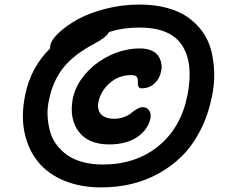

<svg xmlns="http://www.w3.org/2000/svg" viewBox="-20 -772 991 844"><path d="M424.8 51.8Q335.4 51.8 264.4 23.2Q193.4 -5.4 149.2 -58.3Q105 -111.3 88.4 -186.5Q71.8 -261.7 90.8 -355Q115.2 -476.1 200.2 -559.1Q200.2 -569.3 201.2 -573.2Q206.1 -597.2 238 -627.4Q270 -657.7 319.6 -685.8Q369.1 -713.9 442.4 -732.9Q515.6 -752 592.8 -752Q659.2 -752 713.1 -737.5Q767.1 -723.1 804.9 -696.8Q842.8 -670.4 869.6 -633.3Q896.5 -596.2 908.2 -551Q919.9 -505.9 921.6 -453.9Q923.3 -401.9 911.1 -345.2Q894.5 -264.2 860.1 -197.8Q825.7 -131.3 779.3 -85.4Q732.9 -39.6 675.3 -8.3Q617.7 22.9 554.9 37.4Q492.2 51.8 424.8 51.8ZM195.8 -334Q187 -296.9 189.2 -261.2Q191.4 -225.6 200.2 -193.8Q209 -162.1 229 -135.5Q249 -108.9 276.6 -89.6Q304.2 -70.3 343.8 -59.6Q383.3 -48.8 431.2 -48.8Q577.1 -48.8 676.5 -129.9Q775.9 -210.9 804.2 -354Q831.5 -494.1 780.3 -572.8Q729 -651.4 590.8 -650.9Q520 -650.9 459 -630.9Q446.8 -607.4 395 -580.1Q304.2 -532.2 258.1 -473.9Q211.9 -415.5 195.8 -334ZM460 -137.2Q368.2 -137.2 325.9 -193.6Q283.7 -250 299.8 -337.9Q312 -397.5 356.7 -448.5Q401.4 -499.5 465.1 -529.3Q528.8 -559.1 595.2 -559.1Q624 -559.1 644.8 -550.3Q665.5 -541.5 675.3 -527.1Q685.1 -512.7 689 -494.4Q692.9 -476.1 688 -457Q681.2 -424.8 658.4 -404.3Q635.7 -383.8 602.1 -383.8Q584.5 -383.8 585.9 -410.2Q587.4 -425.8 581.5 -433.8Q575.7 -441.9 556.2 -441.9Q502.4 -441.9 462.6 -407Q422.9 -372.1 413.1 -325.2Q405.8 -290.5 423.8 -270.3Q441.9 -250 482.9 -250Q505.9 -250 525.9 -257.8Q545.9 -265.6 557.4 -275.4Q568.8 -285.2 582.3 -293Q595.7 -300.8 606.9 -300.8Q626.5 -300.8 636 -286.1Q645.5 -271.5 641.1 -251Q629.9 -200.7 582.3 -168.9Q534.7 -137.2 460 -137.2Z"/></svg>

Font: Shantell Sans Irregular
Style: Italic
Weight: 600
Italic angle: -11.31°
Designer: Stephen Nixon, Anya Danilova, Shantell Martin
Foundry: Arrow Type
Version: Version 1.006;[9816181b4]